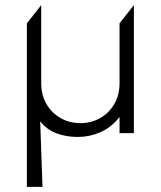

<svg xmlns="http://www.w3.org/2000/svg" viewBox="-20 -520 628 750"><path d="M85 210V-429L141 -500V-195Q141 -148.5 161.8 -113.2Q182.5 -78 217.2 -58.5Q252 -39 294 -39Q336 -39 370.8 -58.5Q405.5 -78 426.2 -113.2Q447 -148.5 447 -195V-429L503 -500V0H447V-63Q413.5 -21 371.2 -3Q329 15 284 15Q239 15 201.2 1Q163.5 -13 137 -46L146 210Z"/></svg>

Font: Geologica-Sharp
Style: Regular
Weight: 100
Designer: Sindre Bremnes, Frode Helland
Foundry: Monokrom Skriftforlag AS
Version: Version 1.010;gftools[0.9.28]